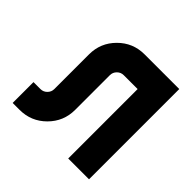

<svg xmlns="http://www.w3.org/2000/svg" viewBox="-160 -795 955 955"><g transform="rotate(45 317.5 -317.5)"><path d="M585.9 -634.8V0H439.5V-488.3H341.8Q321.8 -488.3 307.4 -473.9Q293 -459.5 293 -439.5V-195.3Q293 -114.3 235.8 -57.1Q178.7 0 97.7 0H48.8V-146.5H97.7Q117.7 -146.5 132.1 -160.9Q146.5 -175.3 146.5 -195.3V-439.5Q146.5 -520.5 203.6 -577.6Q260.7 -634.8 341.8 -634.8Z"/></g></svg>

Font: Audex
Style: Regular
Weight: 400
Designer: GGBotNet
Foundry: GGBotNet
Version: 1.00